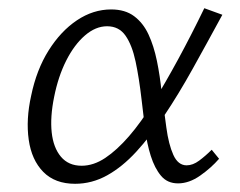

<svg xmlns="http://www.w3.org/2000/svg" viewBox="-20 -442 586 468"><path d="M163 6Q114 6 85.5 -23Q57 -52 50 -101.5Q43 -151 56 -209Q69 -272 98.5 -319Q128 -366 167.5 -392.5Q207 -419 251 -419Q285 -419 307 -402.5Q329 -386 342 -358Q355 -330 362.5 -293.5Q370 -257 374 -217Q380 -172 385.5 -131Q391 -90 402.5 -64.5Q414 -39 435 -39Q450 -39 465.5 -50.5Q481 -62 496 -77L514 -55Q495 -33 468 -14Q441 5 414 5Q388 5 372.5 -13.5Q357 -32 347.5 -62Q338 -92 333.5 -128.5Q329 -165 325 -200Q319 -252 310.5 -292Q302 -332 286 -355Q270 -378 241 -378Q213 -378 187 -355.5Q161 -333 141.5 -294.5Q122 -256 112 -206Q102 -157 106 -119.5Q110 -82 128.5 -60Q147 -38 179 -38Q208 -38 236.5 -57Q265 -76 294.5 -110Q324 -144 353.5 -192Q383 -240 414.5 -298Q446 -356 478 -422L522 -406Q484 -336 449.5 -274Q415 -212 380.5 -160.5Q346 -109 312 -72Q278 -35 241 -14.5Q204 6 163 6Z"/></svg>

Font: Ysabeau Office Light
Style: Italic
Weight: 300
Italic angle: -12°
Designer: Christian Thalmann (Catharsis Fonts)
Version: Version 2.001;gftools[0.9.30]; featfreeze: tnum,lnum,ss02